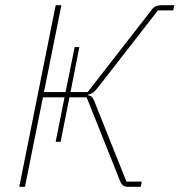

<svg xmlns="http://www.w3.org/2000/svg" viewBox="-20 -718 690 738"><path d="M54 0 194 -698H216L149 -364H232L267 -537H285L251 -364H317L562 -679Q570 -690 579 -694Q588 -698 601 -698H650L646 -678H587L359 -385Q348 -370 338.5 -363Q329 -356 318 -354L317 -352Q327 -351 333 -345.5Q339 -340 343 -328L466 -20H525L521 0H472Q461 0 454 -4.5Q447 -9 442 -21L313 -344H247L213 -173H194L228 -344H145L76 0Z"/></svg>

Font: IBM Plex Sans Thin
Style: Italic
Weight: 250
Italic angle: -11.31°
Designer: Mike Abbink, Paul van der Laan, Pieter van Rosmalen
Foundry: Bold Monday
Version: Version 3.201